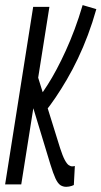

<svg xmlns="http://www.w3.org/2000/svg" viewBox="-28 -727 400 757"><path d="M-7.8 0 102.8 -700H166.8L55.8 0ZM233.4 9.6Q220.1 9.6 210 2.9Q199.9 -3.9 190.8 -23.2Q181.8 -42.6 170.4 -79.7L94.7 -328.9L115.2 -444.1L208.9 -143.2Q218.9 -112.3 227.2 -96.7Q235.5 -81.1 242.7 -76.1Q250 -71.1 256.9 -71.1Q259.9 -71.1 262.7 -71.6Q265.5 -72.1 267.1 -72.5L263.1 2.5Q260.1 4.1 255.1 5.8Q250.1 7.4 244.5 8.5Q238.9 9.6 233.4 9.6ZM149.8 -286.3 128.7 -346.9Q143.3 -366.9 160.3 -393.5Q177.3 -420 195.2 -453.7Q213.2 -487.3 231.3 -527.1Q249.5 -566.9 266.2 -611.6Q282.9 -656.3 297.8 -706.9L351.8 -691Q336.9 -637.9 318.5 -589Q300.2 -540.1 279.1 -496Q258.1 -451.9 235.6 -413.5Q213.2 -375.2 191.6 -343.3Q170 -311.3 149.8 -286.3Z"/></svg>

Font: Georama ExtraCondensed Thin
Style: Italic
Weight: 100
Width: 2
Italic angle: -9°
Designer: Jean-Baptiste Levee
Foundry: Production Type
Version: Version 1.001